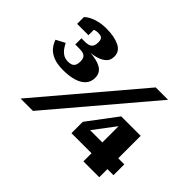

<svg xmlns="http://www.w3.org/2000/svg" viewBox="-146 -1038 1318 1318"><g transform="rotate(45 513.5 -378.5)"><path d="M209 -409Q181 -409 161 -422.5Q141 -436 128.5 -454.5Q116 -473 108 -489L43 -455Q53 -425 73.5 -400Q94 -375 131.5 -359.5Q169 -344 228 -344Q284 -344 327.5 -356.5Q371 -369 396 -395.5Q421 -422 421 -463Q421 -498 400 -520Q379 -542 332.5 -553Q286 -564 208 -563L197 -556Q257 -556 305 -565Q353 -574 382 -596.5Q411 -619 411 -659Q411 -710 362 -733.5Q313 -757 237 -757Q197 -757 163.5 -749Q130 -741 106.5 -728.5Q83 -716 71 -703V-637H181V-705Q173 -704 165 -699Q157 -694 152.5 -686Q148 -678 148 -666Q157 -679 176 -687.5Q195 -696 216 -696Q243 -696 253.5 -686Q264 -676 264 -650Q264 -615 247 -601.5Q230 -588 196 -588H162V-528H201Q227 -528 242 -522Q257 -516 263.5 -503.5Q270 -491 270 -471Q270 -437 255.5 -423Q241 -409 209 -409ZM761 -710H881L279 0H159ZM574 -79V-189L734 -402H786L788 -367L613 -135L617 -184H982V-79ZM923 0H769V-373V-402H923Z"/></g></svg>

Font: Roboto Serif 20pt Black
Style: Regular
Weight: 900
Version: Version 1.008